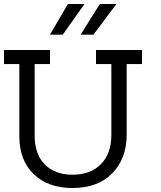

<svg xmlns="http://www.w3.org/2000/svg" viewBox="-20 -943 809 963"><path d="M153.8 -262.8Q153.8 -169.2 205.1 -117.9Q256.4 -66.7 343.6 -66.7Q434.6 -66.7 486.5 -119.9Q538.5 -173.1 538.5 -265.4V-621.8H461.5V-692.3H692.3V-621.8H615.4V-267.9Q615.4 -147.4 542.9 -73.7Q470.5 0 343.6 0Q221.8 0 149.4 -69.2Q76.9 -138.5 76.9 -260.3V-621.8H0V-692.3H230.8V-621.8H153.8ZM480.8 -923.1H564.1L448.7 -769.2H384.6ZM320.5 -923.1H403.8L294.9 -769.2H230.8Z"/></svg>

Font: Slabo 13px
Style: Regular
Weight: 400
Designer: John Hudson
Foundry: Tiro Typeworks Ltd.
Version: Version 1.02 Build 005a